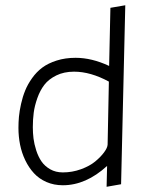

<svg xmlns="http://www.w3.org/2000/svg" viewBox="-20 -717 566 737"><path d="M403.8 -687 398.9 -463.9Q332.5 -495.1 270 -495.1Q230.5 -495.1 197.5 -484.6Q164.6 -474.1 142.3 -457.5Q120.1 -440.9 103.3 -417.2Q86.4 -393.6 76.7 -369.6Q66.9 -345.7 60.8 -318.1Q54.7 -290.5 52.7 -269Q50.8 -247.6 50.8 -226.1Q50.8 -192.9 57.1 -161.4Q63.5 -129.9 77.1 -101.6Q90.8 -73.2 110.4 -52Q129.9 -30.8 158.4 -18.3Q187 -5.9 221.2 -5.9Q310.1 -5.9 391.1 -80.1L389.2 0L444.8 -9.8L460.9 -696.8ZM393.1 -162.1Q392.6 -149.9 379.6 -132.3Q366.7 -114.7 345.5 -97.2Q324.2 -79.6 290.8 -67.4Q257.3 -55.2 221.2 -55.2Q193.8 -55.2 172.9 -67.1Q151.9 -79.1 139.4 -97.2Q127 -115.2 119.1 -139.6Q111.3 -164.1 108.6 -185.5Q106 -207 106 -229Q106 -257.8 109.4 -284.2Q112.8 -310.5 123.3 -340.3Q133.8 -370.1 150.4 -391.6Q167 -413.1 196.3 -427.5Q225.6 -441.9 264.2 -441.9Q327.6 -441.9 397.9 -403.8Z"/></svg>

Font: Comic Neue Angular
Style: Regular
Weight: 400
Designer: Craig Rozynski
Foundry: Craig Rozynski
Version: Version 2.003